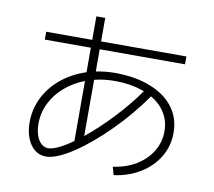

<svg xmlns="http://www.w3.org/2000/svg" viewBox="-80 -833 1024 918"><g transform="rotate(10 432.0 -373.5)"><path d="M91.8 -626H315.4V-740.2H358.4V-626H772.5V-587.9H358.4V-480Q403.8 -489.3 449.2 -489.3Q547.9 -489.3 621.8 -460.7Q695.8 -432.1 735.8 -379.2Q775.9 -326.2 775.4 -254.9Q775.9 -192.9 744.4 -139.4Q712.9 -85.9 656.2 -51Q599.6 -16.1 528.3 -6.8L517.6 -45.9Q580.1 -54.2 628.7 -83.5Q677.2 -112.8 704.3 -157.5Q731.4 -202.1 731.4 -254.9Q731.4 -304.2 707.5 -343.5Q683.6 -382.8 639.2 -408.7Q573.7 -314.5 488 -228.5Q402.3 -142.6 322.5 -90.3Q242.7 -38.1 193.4 -38.1Q162.6 -38.1 138.9 -56.9Q115.2 -75.7 102.1 -109.4Q88.9 -143.1 88.9 -186.5Q88.9 -251 117.2 -307.4Q145.5 -363.8 197 -405.5Q248.5 -447.3 315.4 -468.8V-587.9H91.8ZM196.3 -79.1Q236.8 -79.1 315.4 -134.8V-426.3Q260.7 -405.3 219.2 -369.4Q177.7 -333.5 154.8 -286.6Q131.8 -239.7 131.8 -187.5Q131.8 -156.2 139.9 -131.8Q147.9 -107.4 162.6 -93.5Q177.2 -79.6 196.3 -79.1ZM601.1 -426.8Q537.6 -451.2 455.1 -451.2Q403.8 -451.2 357.4 -439.5V-166.5Q420.9 -217.8 486.1 -286.9Q551.3 -356 601.1 -426.8Z"/></g></svg>

Font: Pretendard GOV ExtraLight
Style: Regular
Weight: 200
Designer: Base glyphs from Inter by Rasmus Andersson; Hangeul glyphs from Noto Sans CJK(Source Han Sans) by Jang Soo-young and Kan
Foundry: Kil Hyung-jin
Version: Version 1.309